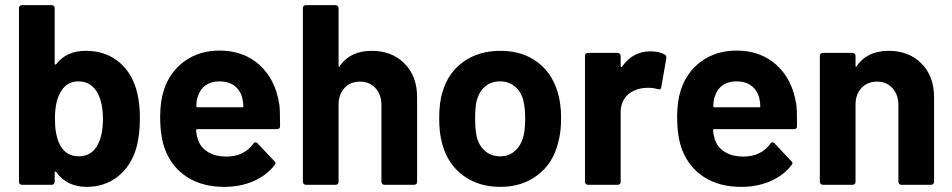

<svg xmlns="http://www.w3.org/2000/svg" viewBox="-20 -720 3708 748"><path d="M199 -50Q197 -52 195 -51.5Q193 -51 193 -48V-11Q193 -7 190 -3.5Q187 0 182 0H66Q61 0 57.5 -3Q54 -6 54 -11V-689Q54 -694 57.5 -697Q61 -700 66 -700H182Q187 -700 190 -697Q193 -694 193 -689V-472Q193 -469 195 -468.5Q197 -468 199 -470Q239 -522 314 -522Q385 -522 435 -485Q485 -448 507 -384Q525 -332 525 -259Q525 -191 510 -140Q489 -71 438 -31.5Q387 8 318 8Q240 8 199 -50ZM211 -161Q234 -111 286 -111Q340 -111 363 -161Q381 -197 381 -257Q381 -318 361 -356Q336 -403 285 -403Q237 -403 213 -356Q194 -320 194 -257Q194 -197 211 -161Z M624 -135Q604 -186 604 -264Q604 -325 618 -368Q641 -440 699 -481.5Q757 -523 835 -523Q929 -523 991 -467Q1053 -411 1068 -314Q1071 -296 1071 -243V-228Q1071 -217 1059 -217H749Q744 -217 744 -212Q746 -189 753 -171Q764 -143 792.5 -126.5Q821 -110 861 -110Q931 -110 967 -160Q970 -165 974.5 -165.5Q979 -166 983 -162L1049 -92Q1057 -86 1050 -77Q1018 -36 967 -14Q916 8 854 8Q769 8 710 -29.5Q651 -67 624 -135ZM749 -302H924Q928 -302 928 -306Q928 -320 924 -338Q916 -369 893 -386Q870 -403 835 -403Q803 -403 781 -387.5Q759 -372 750 -342Q745 -327 745 -306Q745 -302 749 -302Z M1160 -11V-689Q1160 -694 1163.5 -697Q1167 -700 1171 -700H1287Q1292 -700 1295.5 -697Q1299 -694 1299 -689V-464Q1299 -460 1300.5 -459.5Q1302 -459 1303 -462Q1344 -522 1428 -522Q1507 -522 1556 -472.5Q1605 -423 1605 -341V-11Q1605 -6 1601.5 -3Q1598 0 1593 0H1477Q1473 0 1469.5 -3.5Q1466 -7 1466 -11V-311Q1466 -351 1443 -376.5Q1420 -402 1383 -402Q1345 -402 1322 -377Q1299 -352 1299 -312V-11Q1299 -6 1295.5 -3Q1292 0 1287 0H1171Q1167 0 1163.5 -3.5Q1160 -7 1160 -11Z M1703 -159Q1691 -201 1691 -258Q1691 -322 1704 -362Q1726 -437 1785.5 -479.5Q1845 -522 1930 -522Q2013 -522 2071 -480Q2129 -438 2152 -363Q2166 -318 2166 -260Q2166 -204 2154 -162Q2134 -83 2074 -37.5Q2014 8 1929 8Q1844 8 1784 -36.5Q1724 -81 1703 -159ZM1837 -188Q1846 -152 1870 -131.5Q1894 -111 1929 -111Q1962 -111 1985.5 -131.5Q2009 -152 2019 -188Q2026 -216 2026 -258Q2026 -300 2019 -328Q2010 -363 1986 -383Q1962 -403 1928 -403Q1894 -403 1870.5 -383.5Q1847 -364 1837 -328Q1831 -301 1831 -258Q1831 -217 1837 -188Z M2259 -11V-502Q2259 -507 2262 -510.5Q2265 -514 2270 -514H2386Q2391 -514 2394.5 -510.5Q2398 -507 2398 -502V-462Q2398 -459 2399.5 -458.5Q2401 -458 2403 -460Q2445 -520 2514 -520Q2550 -520 2570 -507Q2577 -503 2576 -493L2556 -380Q2555 -369 2543 -373Q2523 -378 2507 -378Q2464 -378 2436 -359Q2418 -347 2408 -327.5Q2398 -308 2398 -284V-11Q2398 -6 2394.5 -3Q2391 0 2386 0H2270Q2266 0 2262.5 -3.5Q2259 -7 2259 -11Z M2638 -135Q2618 -186 2618 -264Q2618 -325 2632 -368Q2655 -440 2713 -481.5Q2771 -523 2849 -523Q2943 -523 3005 -467Q3067 -411 3082 -314Q3085 -296 3085 -243V-228Q3085 -217 3073 -217H2763Q2758 -217 2758 -212Q2760 -189 2767 -171Q2778 -143 2806.5 -126.5Q2835 -110 2875 -110Q2945 -110 2981 -160Q2984 -165 2988.5 -165.5Q2993 -166 2997 -162L3063 -92Q3071 -86 3064 -77Q3032 -36 2981 -14Q2930 8 2868 8Q2783 8 2724 -29.5Q2665 -67 2638 -135ZM2763 -302H2938Q2942 -302 2942 -306Q2942 -320 2938 -338Q2930 -369 2907 -386Q2884 -403 2849 -403Q2817 -403 2795 -387.5Q2773 -372 2764 -342Q2759 -327 2759 -306Q2759 -302 2763 -302Z M3174 -11V-502Q3174 -507 3177 -510.5Q3180 -514 3185 -514H3301Q3306 -514 3309.5 -510.5Q3313 -507 3313 -502V-464Q3313 -460 3314.5 -459.5Q3316 -459 3317 -462Q3358 -522 3442 -522Q3521 -522 3570 -472.5Q3619 -423 3619 -341V-11Q3619 -6 3615.5 -3Q3612 0 3607 0H3491Q3487 0 3483.5 -3.5Q3480 -7 3480 -11V-311Q3480 -351 3457 -376.5Q3434 -402 3397 -402Q3359 -402 3336 -377Q3313 -352 3313 -312V-11Q3313 -6 3309.5 -3Q3306 0 3301 0H3185Q3181 0 3177.5 -3.5Q3174 -7 3174 -11Z"/></svg>

Font: Barlow GEO Bold
Style: Regular
Weight: 700
Designer: Jeremy Tribby
Foundry: Tribby Type
Version: Version 1.408